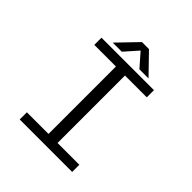

<svg xmlns="http://www.w3.org/2000/svg" viewBox="-226 -1008 1162 1162"><g transform="rotate(45 355.0 -427.0)"><path d="M504.5 -727H426.5L351.5 -812.5L276 -727H198L321 -854.5H381ZM578 -638.5H391.5V-61.5H578V0H129V-61.5H314V-638.5H129V-700H578Z"/></g></svg>

Font: League Mono Light
Style: Regular
Weight: 300
Width: 6
Designer: Tyler Finck
Foundry: The League of Moveable Type / Tyler Finck
Version: Version 2.210